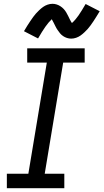

<svg xmlns="http://www.w3.org/2000/svg" viewBox="-20 -989 544 1009"><path d="M16 0H318V-76H215L312 -660H425V-735H123V-660H226L129 -76H16ZM354 -786Q367 -786 380 -790.5Q393 -795 403.5 -802.5Q414 -810 424.5 -820Q435 -830 441.5 -837.5Q448 -845 455.5 -855Q463 -865 470.5 -876.5Q478 -888 486.5 -901.5Q495 -915 504 -930L430 -968Q408 -930 392 -907Q376 -884 358 -868Q353 -875 347.5 -886Q342 -897 338 -905.5Q334 -914 328 -924Q322 -934 315 -941.5Q308 -949 298.5 -955.5Q289 -962 278 -965.5Q267 -969 256 -969Q243 -969 230 -964.5Q217 -960 206.5 -952.5Q196 -945 185.5 -935Q175 -925 168.5 -917.5Q162 -910 154.5 -900Q147 -890 139.5 -878.5Q132 -867 123.5 -854Q115 -841 106 -825L180 -787Q202 -825 218.5 -848.5Q235 -872 252 -888Q256 -881 262 -869.5Q268 -858 272 -849.5Q276 -841 282.5 -831.5Q289 -822 295.5 -814Q302 -806 311.5 -799.5Q321 -793 332 -789.5Q343 -786 354 -786Z"/></svg>

Font: Iosevka Sparkle
Style: Italic
Weight: 400
Italic angle: -9°
Designer: Belleve Invis
Foundry: Belleve Invis
Version: Version 4.5.0; ttfautohint (v1.8.3)